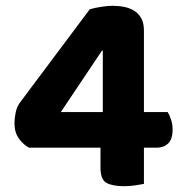

<svg xmlns="http://www.w3.org/2000/svg" viewBox="-20 -635 632 663"><path d="M290 -603Q307 -608 329.5 -611.5Q352 -615 369 -615Q390 -615 409.5 -611Q429 -607 444 -597.5Q459 -588 468 -571.5Q477 -555 477 -530V-248H559Q565 -239 570.5 -222.5Q576 -206 576 -188Q576 -154 560.5 -139.5Q545 -125 521 -125H477V0Q467 2 447.5 5Q428 8 409 8Q370 8 348.5 -3Q327 -14 327 -56V-125H80Q60 -136 45 -157Q30 -178 30 -209Q30 -226 34 -246Q38 -266 49 -281ZM335 -460H332L190 -248H335Z"/></svg>

Font: Baloo Thambi 2
Style: Bold
Weight: 700
Designer: Aadarsh Rajan and Ek Type
Foundry: Ek Type
Version: Version 1.640;hotconv 1.0.111;makeotfexe 2.5.65597; ttfautoh